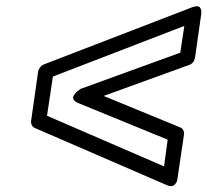

<svg xmlns="http://www.w3.org/2000/svg" viewBox="-20 -636 674 624"><path d="M81.1 -243.2 104 -403.8Q105.5 -411.1 111.1 -418Q116.7 -424.8 123 -426.8L603 -611.8Q604.5 -612.3 606.9 -613.3Q609.4 -614.3 615.5 -615.2Q621.6 -616.2 625.7 -614.7Q629.9 -613.3 632.6 -606.9Q635.3 -600.6 633.8 -588.9L613.8 -448.2Q609.9 -429.7 594.2 -424.8L316.9 -324.2L564.9 -222.2Q571.3 -220.2 575.2 -213.4Q579.1 -206.5 578.1 -199.2L557.1 -58.1Q557.1 -57.1 556.9 -55.9Q556.6 -54.7 555.9 -50.8Q555.2 -46.9 553.7 -43.9Q552.2 -41 549.3 -37.6Q546.4 -34.2 542.7 -32.5Q539.1 -30.8 533.2 -31.2Q527.3 -31.7 520 -35.2L92.8 -220.2Q86.4 -223.1 83.3 -229.7Q80.1 -236.3 81.1 -243.2ZM132.8 -259.8 513.2 -95.2 524.9 -182.1 234.9 -300.8Q223.1 -305.7 219.5 -312.3Q215.8 -318.8 219.2 -324.7Q222.7 -330.6 227.5 -335.7Q232.4 -340.8 237.3 -343.8L242.2 -347.2L565.9 -464.8L579.1 -551.8L151.9 -387.2Z"/></svg>

Font: Trueno ExtraBold Outline
Style: Italic
Weight: 800
Width: 6
Designer: Julieta Ulanovsky
Foundry: Julieta Ulanovsky
Version: Version 3.001b | FøM Fix